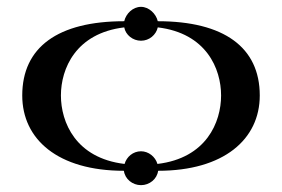

<svg xmlns="http://www.w3.org/2000/svg" viewBox="-20 -499 824 561"><path d="M739 -220C739 -361 634 -437 441 -437C436 -459 415 -479 392 -479C368 -479 348 -459 343 -437C149 -437 45 -361 45 -220C45 -92 149 0 342 0C345 24 367 42 392 42C417 42 439 24 442 0C634 0 739 -92 739 -220ZM392 -380C416 -380 436 -397 441 -419C583 -402 626 -298 626 -220C626 -142 583 -37 440 -20C434 -41 414 -57 392 -57C369 -57 350 -41 344 -20C201 -37 158 -142 158 -220C158 -298 201 -402 343 -419C347 -397 368 -380 392 -380Z"/></svg>

Font: Ponomar Unicode
Style: Regular
Weight: 400
Version: 1.3